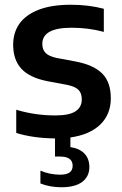

<svg xmlns="http://www.w3.org/2000/svg" viewBox="-20 -574 516 810"><path d="M277 6V46.5Q316 52.5 336.5 74.2Q357 96 357 130.5Q357 170.5 327 193.2Q297 216 239 216Q215 216 192 211.8Q169 207.5 150.5 200V146Q170 154.5 192.2 158.8Q214.5 163 234 163Q260 163 273.2 153.8Q286.5 144.5 286.5 125.5Q286.5 86.5 233.5 86.5H212V10Q120.5 9 48.5 -13V-111Q128 -87 213.5 -87Q271.5 -87 298.2 -104.2Q325 -121.5 325 -154.5Q325 -181 311 -195Q297 -209 263 -216L180 -231.5Q104.5 -246.5 70 -284.2Q35.5 -322 35.5 -385.5Q35.5 -436.5 62.2 -474.2Q89 -512 143.5 -533Q198 -554 278.5 -554Q354 -554 418 -537V-439.5Q353.5 -457 282 -457Q158.5 -457 158.5 -389Q158.5 -365 172.2 -350.8Q186 -336.5 219 -329.5L302 -314Q377 -299 412.2 -262.8Q447.5 -226.5 447.5 -159.5Q447.5 -92 403.5 -49Q359.5 -6 277 6Z"/></svg>

Font: Encode Sans SemiBold
Style: Regular
Weight: 600
Designer: Multiple Designers
Foundry: Impallari Type
Version: Version 2.000